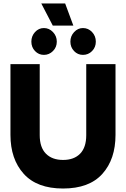

<svg xmlns="http://www.w3.org/2000/svg" viewBox="-20 -1067 723 1102"><path d="M217 -1047H354L401 -920H283ZM160 -828Q160 -860 181 -883Q202 -906 232 -906Q262 -906 284 -883Q306 -860 306 -828Q306 -796 284 -774Q262 -752 232 -752Q202 -752 181 -774Q160 -796 160 -828ZM384 -828Q384 -860 405.5 -883Q427 -906 456 -906Q487 -906 508.5 -883Q530 -860 530 -828Q530 -796 508.5 -774Q487 -752 456 -752Q426 -752 405 -774Q384 -796 384 -828ZM40 -293V-699H208V-291Q208 -221 243.5 -185Q279 -149 342 -149Q405 -149 440 -185Q475 -221 475 -291V-699H643V-293Q643 -153 567.5 -69Q492 15 342 15Q192 15 116 -69.5Q40 -154 40 -293Z"/></svg>

Font: Readiness
Style: Bold
Weight: 700
Designer: Katatrad Team
Foundry: CadsonDemak
Version: Version 1.00;January 16, 2020;FontCreator 12.0.0.2550 64-bit